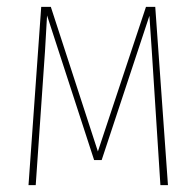

<svg xmlns="http://www.w3.org/2000/svg" viewBox="-20 -539 572 559"><path d="M469 0H447L422 -390L415 -493L276 -73H254L117 -494L111 -390L84 0H63L100 -519H128L265 -98L405 -519H432Z"/></svg>

Font: Fira Sans Extra Condensed Thin
Style: Regular
Weight: 250
Width: 1
Designer: Carrois Corporate & Edenspiekermann AG
Foundry: Carrois Corporate GbR & Edenspiekermann AG
Version: Version 4.203